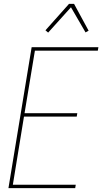

<svg xmlns="http://www.w3.org/2000/svg" viewBox="-20 -981 540 1001"><path d="M24 0 145 -735H493L490 -717H162L108 -391H383L380 -373H105L47 -18H375L372 0ZM231 -811 217 -823 340 -961H366L442 -821L426 -812L350 -943Z"/></svg>

Font: Iosevka Thin Oblique
Style: Regular
Weight: 100
Italic angle: -9°
Monospace: yes
Designer: Belleve Invis
Foundry: Belleve Invis
Version: Version 32.5.0; ttfautohint (v1.8.4)